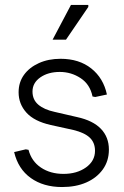

<svg xmlns="http://www.w3.org/2000/svg" viewBox="-20 -744 500 774"><path d="M230 10Q155 10 104 -26.5Q53 -63 37 -131L84 -142L95 -140Q107 -94 145 -68.5Q183 -43 236 -43Q290 -43 326.5 -69Q363 -95 363 -136Q363 -169 342 -189Q321 -209 276 -220L185 -240Q118 -255 86.5 -290Q55 -325 55 -372Q55 -412 76.5 -442Q98 -472 136.5 -489.5Q175 -507 224 -507Q299 -507 348 -468Q397 -429 411 -363L364 -353L353 -355Q343 -404 305 -429Q267 -454 221 -454Q174 -454 142.5 -432Q111 -410 111 -375Q111 -342 134.5 -322Q158 -302 200 -293L291 -272Q355 -258 387 -224.5Q419 -191 419 -141Q419 -95 394.5 -61Q370 -27 328 -8.5Q286 10 230 10ZM192 -584 266 -724H336V-716L246 -584Z"/></svg>

Font: Fustat Light
Style: Regular
Weight: 300
Designer: Mohamed Gaber, Khaled Hosny, Laura Garcia Mut
Foundry: Kief Type Foundry, Alif Type Foundry, Hard Type Foundry
Version: Version 1.007